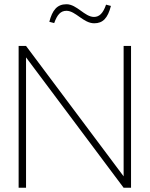

<svg xmlns="http://www.w3.org/2000/svg" viewBox="-20 -887 707 907"><path d="M68 -670V0H103V-616L564 0H599V-670H564V-54L103 -670ZM213 -784 236 -778C250 -817 266 -836 294 -836C337 -836 374 -777 425 -777C466 -777 489 -801 504 -859L481 -865C467 -824 449 -807 424 -807C380 -807 343 -867 294 -867C249 -867 227 -838 213 -784Z"/></svg>

Font: LT Wave Text Thin
Style: Regular
Weight: 100
Designer: Daniel Lyons
Version: Version 2.5 (Glyphs App)